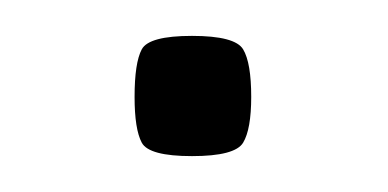

<svg xmlns="http://www.w3.org/2000/svg" viewBox="-20 -316 216 107"><path d="M87 -229Q63 -229 59 -236.5Q55 -244 55 -262Q55 -281 59 -288.5Q63 -296 87 -296Q111 -296 115.5 -288.5Q120 -281 120 -262Q120 -244 115.5 -236.5Q111 -229 87 -229Z"/></svg>

Font: Smooch Sans Thin SemiBold
Style: Regular
Weight: 600
Version: Version 1.010